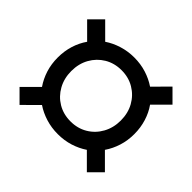

<svg xmlns="http://www.w3.org/2000/svg" viewBox="-130 -746 827 827"><g transform="rotate(45 283.5 -333.0)"><path d="M146.7 -140.8 78.3 -72.5 23.3 -127.5 91.7 -195.8Q71.7 -225 60.8 -259.6Q50 -294.2 50 -333.3Q50 -372.5 60.8 -407.5Q71.7 -442.5 91.7 -470.8L23.3 -539.2L78.3 -594.2L146.7 -525.8Q175 -545 210 -555.8Q245 -566.7 283.3 -566.7Q322.5 -566.7 357.1 -555.8Q391.7 -545 420 -525.8L488.3 -594.2L543.3 -539.2L475 -470.8Q495 -442.5 505.8 -407.5Q516.7 -372.5 516.7 -333.3Q516.7 -294.2 505.8 -259.6Q495 -225 475 -195.8L543.3 -127.5L488.3 -72.5L420 -140.8Q391.7 -121.7 357.1 -110.8Q322.5 -100 283.3 -100Q245 -100 210 -110.8Q175 -121.7 146.7 -140.8ZM283.3 -177.5Q326.7 -177.5 360.8 -197.9Q395 -218.3 414.6 -253.8Q434.2 -289.2 434.2 -333.3Q434.2 -378.3 414.6 -413.3Q395 -448.3 360.8 -468.8Q326.7 -489.2 283.3 -489.2Q240 -489.2 205.8 -468.8Q171.7 -448.3 152.1 -413.3Q132.5 -378.3 132.5 -333.3Q132.5 -289.2 152.1 -253.8Q171.7 -218.3 205.8 -197.9Q240 -177.5 283.3 -177.5Z"/></g></svg>

Font: Familjen Grotesk Variable
Style: Regular
Weight: 400
Designer: Anders Wikstroem, Jonas Baeckman, Matilda Gysing, Kristian Moeller
Foundry: Familjen STHLM AB
Version: Version 2.000